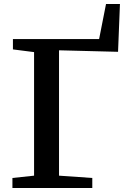

<svg xmlns="http://www.w3.org/2000/svg" viewBox="-20 -938 634 958"><path d="M42 0V-50L150 -61.5V-678L44.5 -691.5V-743H474.5L509 -918H578.5L569 -679.5L274.5 -687V-61.5L440.5 -50V0Z"/></svg>

Font: Merriweather 28pt SemiBold
Style: Regular
Weight: 600
Version: Version 2.100